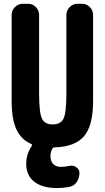

<svg xmlns="http://www.w3.org/2000/svg" viewBox="-20 -750 540 990"><path d="M403.3 -730.5Q426.8 -730.5 443.4 -713.4Q460 -696.3 460 -672.9V-230.5Q460 -102.5 413.6 -47.9Q367.2 6.8 262.7 9.8Q253.9 9.8 250 16.6Q240.2 34.2 240.2 54.7Q240.2 81.1 254.4 95.7Q268.6 110.4 294.9 110.4Q313.5 110.4 336.9 105.5Q356.4 100.6 373 111.8Q389.6 123 389.6 141.6V142.6Q389.6 168.9 375 189.5Q360.4 210 335.9 213.9Q305.7 219.7 275.4 219.7Q198.2 219.7 156.7 187Q115.2 154.3 115.2 94.7Q115.2 43.9 143.6 2.9Q148.4 -3.9 140.6 -7.8Q88.9 -30.3 64.5 -83Q40 -135.7 40 -230.5V-672.9Q40 -696.3 57.1 -713.4Q74.2 -730.5 96.7 -730.5H125Q148.4 -730.5 165 -713.4Q181.6 -696.3 181.6 -672.9V-269.5Q181.6 -168.9 196.3 -138.7Q210.9 -108.4 252 -108.4Q293 -108.4 307.6 -138.7Q322.3 -168.9 322.3 -269.5V-672.9Q322.3 -696.3 339.4 -713.4Q356.4 -730.5 378.9 -730.5Z"/></svg>

Font: Rounded Mgen+ 2m bold
Style: Bold
Weight: 700
Designer: [Source Han Sans]
Ryoko NISHIZUKA  (kana & ideographs); Paul D. Hunt (Latin, Greek & Cyrillic); Wenlong ZHANG  (bopomofo
Version: Version 1.059.20150602